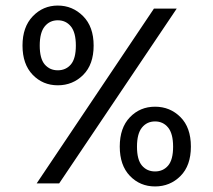

<svg xmlns="http://www.w3.org/2000/svg" viewBox="-20 -660 766 691"><path d="M97.5 -391Q61 -429 61 -496Q61 -563 98 -601.5Q135 -640 188 -640Q241 -640 279 -602Q317 -564 317 -496Q317 -428 279.5 -390.5Q242 -353 188 -353Q134 -353 97.5 -391ZM112 0 534 -629H616L193 0ZM141 -565Q123 -543 123 -496Q123 -449 141 -428Q159 -407 188 -407Q217 -407 235 -428Q253 -449 253 -496Q253 -543 235 -565Q217 -587 188 -587Q159 -587 141 -565ZM447.5 -27Q411 -65 411 -132.5Q411 -200 447.5 -238Q484 -276 538 -276Q592 -276 629.5 -238.5Q667 -201 667 -132.5Q667 -64 629.5 -26.5Q592 11 538 11Q484 11 447.5 -27ZM491 -201Q473 -179 473 -132Q473 -85 491 -64Q509 -43 538 -43Q567 -43 585 -64Q603 -85 603 -132Q603 -179 585 -201Q567 -223 538 -223Q509 -223 491 -201Z"/></svg>

Font: Karmilla
Style: Regular
Weight: 400
Designer: Jonathan Pinhorn
Version: Version 1.000